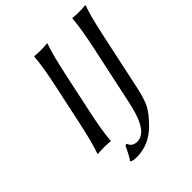

<svg xmlns="http://www.w3.org/2000/svg" viewBox="-224 -785 1093 1093"><g transform="rotate(-45 323.0 -238.0)"><path d="M433.1 -95.2 507.8 -444.8Q535.2 -573.2 540 -645L542.5 -647.9Q559.1 -645 593.3 -645Q608.9 -645 621.8 -645.8Q634.8 -646.5 640.1 -647.5L645.5 -647.9L646 -645Q623.5 -584 593.8 -444.8L523.9 -117.2Q505.9 -32.2 486.3 5.9Q466.8 44.4 415.5 96.2Q340.3 171.9 241.2 171.9Q210.4 171.9 198.2 163.1V160.2Q213.4 141.1 243.2 78.1L254.4 77.1Q266.1 111.8 305.2 111.8Q321.8 111.8 336.4 104.7Q351.1 97.7 362.1 86.4Q373 75.2 383.1 57.6Q393.1 40 399.9 23.4Q406.7 6.8 413.6 -15.9Q420.4 -38.6 424.3 -55.7ZM200.7 -444.8Q228 -573.2 232.9 -645L235.8 -647.9Q252 -645 286.1 -645Q301.8 -645 314.9 -645.8Q328.1 -646.5 333.5 -647.5L338.9 -647.9V-645Q316.4 -584 286.6 -444.8L234.4 -200.2Q207 -71.8 202.1 0L199.2 2.9Q183.1 0 148.9 0Q133.3 0 120.1 0.7Q106.9 1.5 101.6 2L96.2 2.9V0Q119.1 -64 148.4 -200.2Z"/></g></svg>

Font: Linux Biolinum G
Style: Italic
Weight: 400
Italic angle: -12°
Designer: Philipp H. Poll
Foundry: Philipp H. Poll
Version: Version 0.5.1